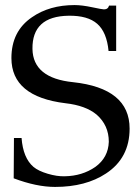

<svg xmlns="http://www.w3.org/2000/svg" viewBox="-20 -727 553 757"><path d="M491 -220Q491 -104 398 -43Q318 10 197 10Q124 10 34 -24L35 -183H65Q71 -104 112 -69Q131 -53 168 -42Q205 -31 235 -32Q304 -33 356 -69Q407 -106 409 -168Q409 -233 361 -275Q318 -311 238 -320Q25 -346 25 -498Q25 -604 106 -659Q175 -707 274 -707Q303 -707 343 -698.5Q383 -690 390 -690Q406 -690 410 -705H438V-526H408Q401 -600 363.5 -633Q326 -666 251 -665Q178 -664 142.5 -631Q107 -598 108 -534Q110 -419 268 -403Q491 -379 491 -220Z"/></svg>

Font: GFS Didot
Style: Regular
Weight: 400
Designer: Takis Katsoulidis and George D. Matthiopoulos
Foundry: Takis Katsoulidis and George D. Matthiopoulos
Version: Version 1.0